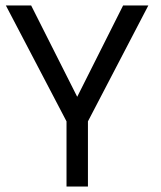

<svg xmlns="http://www.w3.org/2000/svg" viewBox="-20 -680 587 700"><path d="M222.5 -237.5 1.4 -660H93.6L261.5 -327.1L428.8 -660H520.8L300.6 -237.5V0H222.5Z"/></svg>

Font: League Spartan Extralight
Style: Regular
Weight: 200
Foundry: The League of Moveable Type
Version: Version 2.300; ttfautohint (v1.8.3)